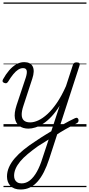

<svg xmlns="http://www.w3.org/2000/svg" viewBox="-28 -1015 713 1539"><path d="M420 17Q447 0 473.5 -15.5Q500 -31 525.5 -44Q551 -57 574 -68Q586 -73 592.5 -69Q599 -65 601 -56.5Q603 -48 599.5 -39.5Q596 -31 587 -27Q566 -16 544 -4.5Q522 7 499.5 19.5Q477 32 454.5 46Q432 60 410 75ZM137 504Q84 504 56 475Q28 446 28 400Q28 362 44 325.5Q60 289 90 254Q120 219 162.5 184.5Q205 150 258 116Q279 101 300 88Q321 75 341.5 62Q362 49 383 37L450 -167Q418 -116 384.5 -80.5Q351 -45 318.5 -24Q286 -3 256 6.5Q226 16 200 16Q157 16 128 -4.5Q99 -25 91.5 -66.5Q84 -108 105 -172L179 -394Q191 -433 185.5 -451Q180 -469 157 -469Q137 -469 117.5 -456.5Q98 -444 78 -419.5Q58 -395 36 -359Q30 -351 24 -348.5Q18 -346 7 -350Q-5 -354 -7 -362Q-9 -370 -4 -379Q18 -419 44.5 -450Q71 -481 101.5 -499Q132 -517 166 -517Q191 -517 208.5 -508Q226 -499 234.5 -481.5Q243 -464 242 -439.5Q241 -415 231 -385L159 -165Q145 -123 146 -93.5Q147 -64 164 -49Q181 -34 214 -34Q244 -34 279 -50Q314 -66 352 -100.5Q390 -135 428 -190.5Q466 -246 501 -325L556 -494Q560 -506 566.5 -510.5Q573 -515 586 -515Q603 -515 608.5 -508Q614 -501 609 -488L366 260Q347 318 324 363.5Q301 409 273 440.5Q245 472 211.5 488Q178 504 137 504ZM145 455Q181 455 211.5 431Q242 407 267.5 361.5Q293 316 312 254L362 103Q348 112 333.5 121Q319 130 304.5 139Q290 148 276 157Q230 190 194 220Q158 250 134 279Q110 308 97.5 336.5Q85 365 85 394Q85 412 91.5 425.5Q98 439 111.5 447Q125 455 145 455ZM0 475H665V485H0ZM0 -20H665V0H0ZM0 -505H665V-500H0ZM0 -995H665V-985H0Z"/></svg>

Font: Playwrite SK Guides
Style: Regular
Weight: 400
Designer: Veronika Burian, José Scaglione
Foundry: TypeTogether
Version: Version 1.003